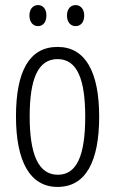

<svg xmlns="http://www.w3.org/2000/svg" viewBox="-20 -727 464 757"><path d="M96 -666C96 -640 110 -624 130 -624C149 -624 163 -639 163 -666C163 -692 149 -707 130 -707C110 -707 96 -691 96 -666ZM244 -666C244 -640 258 -624 278 -624C298 -624 312 -639 312 -666C312 -692 297 -707 278 -707C259 -707 244 -692 244 -666ZM371 -267C371 -443 317 -542 207 -542C95 -542 43 -445 43 -268C43 -91 98 10 207 10C318 10 371 -90 371 -267ZM97 -268C97 -416 130 -494 207 -494C285 -494 316 -413 316 -267C316 -112 282 -38 208 -38C132 -38 97 -117 97 -268Z"/></svg>

Font: Noto Sans Display Condensed Light
Style: Regular
Weight: 300
Width: 3
Designer: Monotype Design Team
Foundry: Monotype Imaging Inc.
Version: Version 1.900